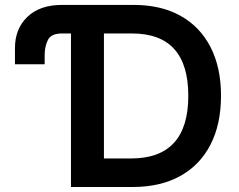

<svg xmlns="http://www.w3.org/2000/svg" viewBox="-20 -747 956 767"><path d="M39.8 -490.4V-554Q39.4 -631.4 89.1 -679.3Q138.8 -727.3 226.6 -727.3H514.9Q623.2 -727.3 701.2 -683.8Q779.1 -640.3 821 -558.9Q862.9 -477.6 862.9 -364.3Q862.9 -250.7 820.8 -169Q778.8 -87.4 699.8 -43.7Q620.7 0 509.9 0H263.5V-613.3H227.6Q183.9 -613.3 171.2 -587Q158.4 -560.7 158.4 -527.7V-490.4ZM395.2 -114H503.6Q732.2 -114 732.2 -364.3Q732.2 -613.3 507.5 -613.3H395.2Z"/></svg>

Font: Inter Zeller Semi Bold
Style: Regular
Weight: 600
Designer: Rasmus Andersson; Joe Bland
Foundry: zeller
Version: Version 3.015;git-dec3a8cb1